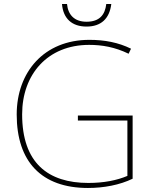

<svg xmlns="http://www.w3.org/2000/svg" viewBox="-20 -924 760 954"><path d="M533 -904H508C502 -851 475 -816 410 -816C349 -816 318 -851 313 -904H288C294 -831 338 -792 410 -792C482 -792 524 -831 533 -904ZM367 -350V-325H613V-50C561 -28 496 -15 419 -15C219 -15 90 -114 90 -356C90 -554 216 -701 423 -701C487 -701 551 -690 619 -657L631 -682C568 -713 500 -726 424 -726C199 -726 63 -566 63 -355C63 -121 186 10 417 10C496 10 575 -5 639 -36V-350Z"/></svg>

Font: Noto Sans Gujarati UI Thin
Style: Regular
Weight: 100
Designer: Jelle Bosma - Monotype Design Team, Universal Thirst
Foundry: Monotype Imaging Inc.
Version: Version 2.106